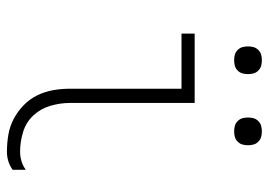

<svg xmlns="http://www.w3.org/2000/svg" viewBox="-128 -620 757 540"><g transform="rotate(90 250.0 -350.5)"><path d="M407 8Q383 8 359.5 4Q336 0 315 -11Q294 -22 276.5 -39Q259 -56 248.5 -77.5Q238 -99 234 -122.5Q230 -146 230 -170V-483H75V-520H270V-170Q270 -142 278 -114.5Q286 -87 305 -66.5Q324 -46 351.5 -37.5Q379 -29 407 -29Q421 -29 434 -33Q447 -37 458 -45V-8Q447 0 434 4Q421 8 407 8ZM350 -631Q342 -631 334.5 -633Q327 -635 321 -641Q315 -647 313 -654.5Q311 -662 311 -670Q311 -678 313 -685.5Q315 -693 321 -699Q327 -705 334.5 -707Q342 -709 350 -709Q358 -709 365.5 -707Q373 -705 379 -699Q385 -693 387 -685.5Q389 -678 389 -670Q389 -662 387 -654.5Q385 -647 379 -641Q373 -635 365.5 -633Q358 -631 350 -631ZM150 -631Q142 -631 134.5 -633Q127 -635 121 -641Q115 -647 113 -654.5Q111 -662 111 -670Q111 -678 113 -685.5Q115 -693 121 -699Q127 -705 134.5 -707Q142 -709 150 -709Q158 -709 165.5 -707Q173 -705 179 -699Q185 -693 187 -685.5Q189 -678 189 -670Q189 -662 187 -654.5Q185 -647 179 -641Q173 -635 165.5 -633Q158 -631 150 -631Z"/></g></svg>

Font: Iosevka Extralight
Style: Regular
Weight: 200
Monospace: yes
Designer: Belleve Invis
Foundry: Belleve Invis
Version: Version 32.0.1; ttfautohint (v1.8.4)